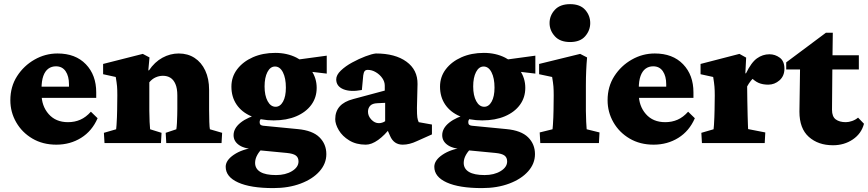

<svg xmlns="http://www.w3.org/2000/svg" viewBox="-20 -708 4295 950"><path d="M258.8 7.8Q191.4 7.8 140.1 -22.5Q88.9 -52.7 60.1 -103Q31.2 -153.3 31.2 -211.9Q31.2 -279.3 64.5 -331.1Q97.7 -382.8 150.9 -413.1Q204.1 -443.4 264.6 -443.4Q353.5 -443.4 404.8 -390.1Q456.1 -336.9 456.1 -251V-223.6H172.9V-279.3H339.8L321.3 -249V-291Q321.3 -331.1 304.7 -355.5Q288.1 -379.9 256.8 -379.9Q235.4 -379.9 219.2 -368.2Q203.1 -356.4 194.3 -332Q185.5 -307.6 185.5 -269.5V-244.1Q185.5 -183.6 220.7 -143.6Q255.9 -103.5 316.4 -103.5Q349.6 -103.5 377.4 -115.7Q405.3 -127.9 429.7 -155.3L462.9 -123Q435.5 -59.6 381.3 -25.9Q327.1 7.8 258.8 7.8Z M497.1 0 494.1 -50.8 554.7 -68.4Q555.7 -73.2 556.6 -89.8Q557.6 -106.4 558.6 -127Q559.6 -147.5 559.6 -163.1L560.5 -236.3Q560.5 -264.6 559.1 -281.2Q557.6 -297.9 552.7 -327.1L490.2 -340.8V-391.6L686.5 -441.4L719.7 -423.8L713.9 -360.4L716.8 -359.4Q745.1 -401.4 783.7 -422.4Q822.3 -443.4 864.3 -443.4Q909.2 -443.4 942.9 -421.4Q976.6 -399.4 995.6 -358.9Q1014.6 -318.4 1014.6 -263.7V-165Q1014.6 -133.8 1015.6 -105Q1016.6 -76.2 1018.6 -68.4L1079.1 -50.8L1076.2 0H802.7L799.8 -50.8L852.5 -68.4Q854.5 -81.1 855.5 -99.6Q856.4 -118.2 856.9 -137.7Q857.4 -157.2 857.4 -168.9V-236.3Q857.4 -270.5 848.1 -292Q838.9 -313.5 823.2 -323.2Q807.6 -333 786.1 -333Q767.6 -333 750 -325.2Q732.4 -317.4 718.8 -300.8V-159.2Q718.8 -133.8 720.2 -105Q721.7 -76.2 722.7 -68.4L779.3 -50.8L776.4 0Z M1332 222.7Q1219.7 222.7 1158.2 194.8Q1096.7 167 1096.7 117.2Q1096.7 85 1137.2 57.6Q1177.7 30.3 1238.3 22.5L1282.2 23.4Q1264.6 38.1 1253.4 58.1Q1242.2 78.1 1242.2 97.7Q1242.2 127 1268.1 142.6Q1293.9 158.2 1345.7 158.2Q1392.6 158.2 1424.8 138.7Q1457 119.1 1457 90.8Q1457 71.3 1443.8 61.5Q1430.7 51.8 1399.4 48.8L1257.8 35.2L1252 30.3Q1194.3 30.3 1165 11.2Q1135.7 -7.8 1135.7 -39.1Q1135.7 -73.2 1170.4 -101.1Q1205.1 -128.9 1264.6 -143.6L1282.2 -128.9Q1275.4 -125 1270 -118.7Q1264.6 -112.3 1264.6 -104.5Q1264.6 -94.7 1269 -90.8Q1273.4 -86.9 1282.2 -85.9L1453.1 -69.3Q1526.4 -62.5 1560.5 -28.8Q1594.7 4.9 1594.7 54.7Q1594.7 101.6 1561 139.6Q1527.3 177.7 1467.8 200.2Q1408.2 222.7 1332 222.7ZM1334 -112.3Q1270.5 -112.3 1223.1 -132.8Q1175.8 -153.3 1150.4 -190.9Q1125 -228.5 1125 -279.3Q1125 -328.1 1153.8 -365.7Q1182.6 -403.3 1231.4 -424.8Q1280.3 -446.3 1341.8 -446.3Q1400.4 -446.3 1446.8 -422.9Q1493.2 -399.4 1520 -360.4Q1546.9 -321.3 1546.9 -273.4Q1546.9 -225.6 1520.5 -189.5Q1494.1 -153.3 1446.3 -132.8Q1398.4 -112.3 1334 -112.3ZM1343.8 -179.7Q1366.2 -179.7 1380.4 -205.1Q1394.5 -230.5 1394.5 -274.4Q1394.5 -321.3 1379.9 -350.1Q1365.2 -378.9 1340.8 -378.9Q1317.4 -378.9 1303.2 -351.6Q1289.1 -324.2 1289.1 -280.3Q1289.1 -235.4 1304.2 -207.5Q1319.3 -179.7 1343.8 -179.7ZM1596.7 -343.8 1456.1 -360.4 1438.5 -411.1 1596.7 -432.6Z M1790 7.8Q1742.2 7.8 1708 -13.2Q1673.8 -34.2 1656.2 -64Q1638.7 -93.8 1638.7 -118.2Q1638.7 -156.2 1660.6 -181.2Q1682.6 -206.1 1727.5 -217.8L1883.8 -259.8V-284.2Q1883.8 -303.7 1871.6 -321.3Q1859.4 -338.9 1839.8 -350.6Q1820.3 -362.3 1799.8 -362.3Q1789.1 -362.3 1784.2 -356Q1779.3 -349.6 1777.3 -335L1770.5 -262.7Q1713.9 -252 1678.7 -266.6Q1643.6 -281.2 1643.6 -315.4Q1643.6 -336.9 1666.5 -358.9Q1689.5 -380.9 1722.7 -398.9Q1755.9 -417 1788.1 -429.2Q1820.3 -441.4 1839.8 -443.4Q1935.5 -443.4 1991.2 -402.8Q2046.9 -362.3 2045.9 -292L2043 -173.8Q2043 -140.6 2044.9 -127Q2046.9 -113.3 2051.8 -103.5L2117.2 -91.8V-43L2043 -9.8Q2024.4 -1 2006.8 3.4Q1989.3 7.8 1972.7 7.8Q1928.7 7.8 1910.2 -35.2L1888.7 -84L1913.1 -78.1Q1883.8 -39.1 1851.1 -15.6Q1818.4 7.8 1790 7.8ZM1854.5 -98.6Q1862.3 -98.6 1870.6 -101.1Q1878.9 -103.5 1885.7 -108.4V-199.2L1846.7 -197.3Q1822.3 -196.3 1811.5 -184.6Q1800.8 -172.9 1800.8 -155.3Q1800.8 -133.8 1817.4 -116.2Q1834 -98.6 1854.5 -98.6Z M2364.3 222.7Q2252 222.7 2190.4 194.8Q2128.9 167 2128.9 117.2Q2128.9 85 2169.4 57.6Q2210 30.3 2270.5 22.5L2314.5 23.4Q2296.9 38.1 2285.6 58.1Q2274.4 78.1 2274.4 97.7Q2274.4 127 2300.3 142.6Q2326.2 158.2 2377.9 158.2Q2424.8 158.2 2457 138.7Q2489.3 119.1 2489.3 90.8Q2489.3 71.3 2476.1 61.5Q2462.9 51.8 2431.6 48.8L2290 35.2L2284.2 30.3Q2226.6 30.3 2197.3 11.2Q2168 -7.8 2168 -39.1Q2168 -73.2 2202.6 -101.1Q2237.3 -128.9 2296.9 -143.6L2314.5 -128.9Q2307.6 -125 2302.2 -118.7Q2296.9 -112.3 2296.9 -104.5Q2296.9 -94.7 2301.3 -90.8Q2305.7 -86.9 2314.5 -85.9L2485.4 -69.3Q2558.6 -62.5 2592.8 -28.8Q2627 4.9 2627 54.7Q2627 101.6 2593.3 139.6Q2559.6 177.7 2500 200.2Q2440.4 222.7 2364.3 222.7ZM2366.2 -112.3Q2302.7 -112.3 2255.4 -132.8Q2208 -153.3 2182.6 -190.9Q2157.2 -228.5 2157.2 -279.3Q2157.2 -328.1 2186 -365.7Q2214.8 -403.3 2263.7 -424.8Q2312.5 -446.3 2374 -446.3Q2432.6 -446.3 2479 -422.9Q2525.4 -399.4 2552.2 -360.4Q2579.1 -321.3 2579.1 -273.4Q2579.1 -225.6 2552.7 -189.5Q2526.4 -153.3 2478.5 -132.8Q2430.7 -112.3 2366.2 -112.3ZM2376 -179.7Q2398.4 -179.7 2412.6 -205.1Q2426.8 -230.5 2426.8 -274.4Q2426.8 -321.3 2412.1 -350.1Q2397.5 -378.9 2373 -378.9Q2349.6 -378.9 2335.4 -351.6Q2321.3 -324.2 2321.3 -280.3Q2321.3 -235.4 2336.4 -207.5Q2351.6 -179.7 2376 -179.7ZM2628.9 -343.8 2488.3 -360.4 2470.7 -411.1 2628.9 -432.6Z M2653.3 0 2650.4 -52.7 2713.9 -68.4Q2714.8 -73.2 2715.8 -89.8Q2716.8 -106.4 2717.8 -127Q2718.8 -147.5 2718.8 -163.1L2719.7 -235.4Q2719.7 -262.7 2718.3 -280.3Q2716.8 -297.9 2711.9 -327.1L2647.5 -340.8V-391.6L2850.6 -441.4L2884.8 -423.8Q2881.8 -390.6 2880.4 -357.4Q2878.9 -324.2 2878.9 -284.2V-159.2Q2878.9 -134.8 2880.4 -105.5Q2881.8 -76.2 2882.8 -68.4L2946.3 -52.7L2943.4 0ZM2800.8 -500Q2751 -500 2725.1 -528.8Q2699.2 -557.6 2699.2 -593.8Q2699.2 -630.9 2725.1 -659.2Q2751 -687.5 2800.8 -687.5Q2850.6 -687.5 2875.5 -659.2Q2900.4 -630.9 2900.4 -593.8Q2900.4 -557.6 2875.5 -528.8Q2850.6 -500 2800.8 -500Z M3213.9 7.8Q3146.5 7.8 3095.2 -22.5Q3043.9 -52.7 3015.1 -103Q2986.3 -153.3 2986.3 -211.9Q2986.3 -279.3 3019.5 -331.1Q3052.7 -382.8 3106 -413.1Q3159.2 -443.4 3219.7 -443.4Q3308.6 -443.4 3359.9 -390.1Q3411.1 -336.9 3411.1 -251V-223.6H3127.9V-279.3H3294.9L3276.4 -249V-291Q3276.4 -331.1 3259.8 -355.5Q3243.2 -379.9 3211.9 -379.9Q3190.4 -379.9 3174.3 -368.2Q3158.2 -356.4 3149.4 -332Q3140.6 -307.6 3140.6 -269.5V-244.1Q3140.6 -183.6 3175.8 -143.6Q3210.9 -103.5 3271.5 -103.5Q3304.7 -103.5 3332.5 -115.7Q3360.4 -127.9 3384.8 -155.3L3418 -123Q3390.6 -59.6 3336.4 -25.9Q3282.2 7.8 3213.9 7.8Z M3453.1 0 3450.2 -50.8 3510.7 -68.4Q3511.7 -73.2 3512.7 -90.3Q3513.7 -107.4 3514.6 -127.9Q3515.6 -148.4 3515.6 -163.1L3516.6 -235.4Q3516.6 -261.7 3515.1 -279.3Q3513.7 -296.9 3508.8 -327.1L3446.3 -340.8V-391.6L3638.7 -441.4L3671.9 -422.9L3668 -345.7L3670.9 -344.7Q3697.3 -399.4 3725.6 -419.4Q3753.9 -439.5 3787.1 -439.5Q3815.4 -439.5 3838.4 -422.4Q3861.3 -405.3 3861.3 -368.2Q3861.3 -332 3836.9 -310.5Q3812.5 -289.1 3781.2 -289.1Q3753.9 -289.1 3733.4 -297.9Q3712.9 -306.6 3686.5 -334L3721.7 -333Q3707 -323.2 3695.8 -309.1Q3684.6 -294.9 3676.8 -280.3L3677.7 -210Q3678.7 -168 3679.2 -137.2Q3679.7 -106.4 3680.7 -89.4Q3681.6 -72.3 3681.6 -69.3L3766.6 -52.7L3763.7 0Z M4254.9 -95.7Q4242.2 -46.9 4199.7 -18.1Q4157.2 10.7 4101.6 10.7Q4028.3 10.7 3981.9 -30.8Q3935.5 -72.3 3935.5 -155.3L3938.5 -364.3H3870.1V-399.4L4066.4 -545.9H4100.6L4098.6 -391.6L4096.7 -165Q4096.7 -130.9 4115.2 -117.2Q4133.8 -103.5 4165 -103.5Q4179.7 -103.5 4196.3 -109.4Q4212.9 -115.2 4225.6 -126ZM4051.8 -364.3V-434.6H4229.5V-364.3Z"/></svg>

Font: Crimson Pro Black
Style: Regular
Weight: 900
Designer: Jacques Le Bailly
Foundry: Baron von Fonthausen
Version: Version 1.003